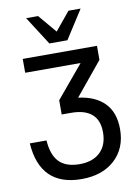

<svg xmlns="http://www.w3.org/2000/svg" viewBox="-95 -791 714 996"><g transform="rotate(-10 262.0 -293.0)"><path d="M308 -276Q397 -265 445.5 -215.5Q494 -166 494 -78Q494 23 428.5 83Q363 143 254 143Q36 143 20 -86H108Q113 -9 149 28Q185 65 257 65Q326 65 365 27.5Q404 -10 404 -77Q404 -205 257 -205H209V-280L352 -451H60V-524H451V-450ZM305 -579H210L114 -729H177L258 -633L337 -729H401Z"/></g></svg>

Font: ColatingCofangSans
Style: Regular
Weight: 400
Foundry: GNU
Version: Version 412.227;June 27, 2022;FontCreator 11.0.0.2412 32-bit